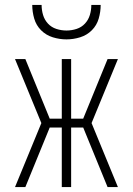

<svg xmlns="http://www.w3.org/2000/svg" viewBox="-20 -760 540 780"><path d="M459 0H417L318 -242H269V0H231V-242H182L83 0H41L148 -260L41 -520H83L182 -278H231V-520H269V-278H318L417 -520H459L352 -260ZM250 -600Q222 -600 194.5 -608.5Q167 -617 147 -637Q127 -657 119 -684.5Q111 -712 111 -740H149Q149 -719 155 -699Q161 -679 175 -664Q189 -649 209 -642.5Q229 -636 250 -636Q271 -636 291 -642.5Q311 -649 325 -664Q339 -679 345 -699Q351 -719 351 -740H389Q389 -712 381 -684.5Q373 -657 353 -637Q333 -617 305.5 -608.5Q278 -600 250 -600Z"/></svg>

Font: Iosevka Term Curly Extralight
Style: Regular
Weight: 200
Designer: Belleve Invis
Foundry: Belleve Invis
Version: Version 32.3.0